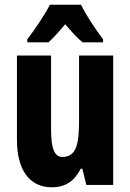

<svg xmlns="http://www.w3.org/2000/svg" viewBox="-20 -786 554 816"><path d="M324 -766H192C174 -729 125 -656 96 -619V-606H186C204 -622 229 -649 257 -683C285 -650 309 -624 331 -606H418V-619C380 -670 346 -722 324 -766ZM461 -550H316V-274C316 -177 306 -119 245 -119C210 -119 197 -158 197 -237V-550H52V-192C52 -65 104 10 201 10C258 10 297 -17 323 -69H330L347 0H461Z"/></svg>

Font: Noto Sans Lao UI ExtCond ExtBd
Style: Regular
Weight: 800
Width: 2
Designer: Monotype Design Team
Foundry: Monotype Imaging Inc.
Version: Version 2.000